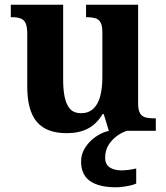

<svg xmlns="http://www.w3.org/2000/svg" viewBox="-20 -556 707 816"><path d="M263.7 10Q177.2 10 136.5 -38.2Q95.8 -86.5 95.8 -187.7V-412.1Q95.8 -441.5 89.2 -456.6Q82.7 -471.7 68.2 -477.3Q53.8 -483 29.5 -483H25.9V-536H248.4V-215.9Q248.4 -173.5 255.3 -141.7Q262.2 -109.8 278.5 -92.3Q294.8 -74.9 323.8 -74.9Q356.2 -74.9 376.4 -93.6Q396.6 -112.4 405.8 -146.6Q415 -180.8 415 -227V-419.1Q415 -448.2 406.6 -461.7Q398.2 -475.3 383.5 -479.1Q368.8 -483 349.3 -483H345.7V-536H567V-116Q567 -87.5 575.6 -73.9Q584.2 -60.3 599.5 -56.7Q614.8 -53 633.9 -53H642.2V0H442.6L420.9 -71.1H415.9Q390.1 -27.9 352.6 -9Q315 10 263.7 10ZM473.7 240Q401 240 362.8 213.5Q324.6 187 324.6 130Q324.6 99 341.6 72Q358.6 45 385.6 26Q412.6 7 442.6 0H519.9Q498.9 6 477.4 21.5Q455.9 37 441.4 60Q426.9 83 426.9 115Q426.9 142.8 446.4 155.5Q465.9 168.1 495.9 168.1Q509.9 168.1 525.4 166.1Q540.9 164.1 558.9 160.1V224Q548.9 229 532.8 232.5Q516.8 236 500.8 238Q484.7 240 473.7 240Z"/></svg>

Font: Noto Serif Khmer
Style: Regular
Weight: 400
Designer: Danh Hong and the Monotype Design Team
Foundry: Monotype Imaging Inc.
Version: Version 2.003